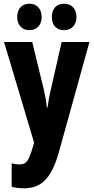

<svg xmlns="http://www.w3.org/2000/svg" viewBox="-20 -777 506 1037"><path d="M73 -685C73 -640 100 -614 139 -614C179 -614 205 -642 205 -685C205 -729 179 -757 139 -757C100 -757 73 -731 73 -685ZM260 -685C260 -641 285 -614 326 -614C367 -614 393 -642 393 -685C393 -729 367 -757 326 -757C286 -757 260 -731 260 -685ZM2 -550 164 -7 158 15C134 95 123 111 83 111C70 111 56 109 43 105V232C64 237 85 240 109 240C203 240 258 187 298 45L463 -550H313L255 -295C245 -253 240 -222 237 -197H233C231 -224 224 -261 216 -296L154 -550Z"/></svg>

Font: Noto Sans Georgian ExtraCondensed ExtraBold
Style: Regular
Weight: 800
Width: 2
Designer: Monotype Design Team, Akaki Razmadze
Foundry: Google LLC
Version: Version 2.005